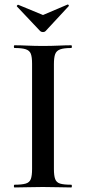

<svg xmlns="http://www.w3.org/2000/svg" viewBox="-20 -824 379 844"><path d="M217 -81Q217 -52 222.5 -37Q228 -22 244 -17Q260 -12 293 -12Q296 -12 296 -6Q296 0 293 0Q268 0 237 -1Q206 -2 168 -2Q133 -2 101 -1Q69 0 44 0Q41 0 41 -6Q41 -12 44 -12Q76 -12 93 -17Q110 -22 115.5 -37Q121 -52 121 -81V-544Q121 -573 115.5 -587.5Q110 -602 93 -607.5Q76 -613 44 -613Q41 -613 41 -619Q41 -625 44 -625Q69 -625 101 -623.5Q133 -622 168 -622Q206 -622 237.5 -623.5Q269 -625 293 -625Q296 -625 296 -619Q296 -613 293 -613Q261 -613 244.5 -607Q228 -601 222.5 -586Q217 -571 217 -542ZM157 -687 54 -796Q53 -798 56 -801Q59 -804 60 -803L169 -758L277 -804Q279 -805 281.5 -802Q284 -799 282 -797L180 -687Q176 -683 169 -683Q162 -683 157 -687Z"/></svg>

Font: Cormorant SemiBold
Style: Regular
Weight: 600
Designer: Christian Thalmann (Catharsis Fonts)
Foundry: Catharsis Fonts
Version: Version 4.000